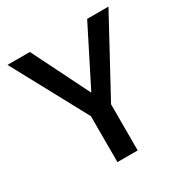

<svg xmlns="http://www.w3.org/2000/svg" viewBox="-160 -821 919 952"><g transform="rotate(-30 300.0 -345.0)"><path d="M358 0H242V-263L11 -690H139L302 -363L467 -690H589L358 -264Z"/></g></svg>

Font: Fira Mono Medium
Style: Regular
Weight: 500
Designer: Carrois Corporate & Edenspiekermann AG
Foundry: Carrois Corporate GbR & Edenspiekermann AG
Version: Version 3.206